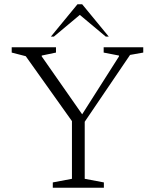

<svg xmlns="http://www.w3.org/2000/svg" viewBox="-20 -882 728 902"><path d="M228 0V-25L318 -42V-313L101 -618L35 -635V-660H243V-635L176 -621V-617L366 -345L539 -617V-621L467 -635V-660H653V-635L591 -624L378 -310V-42L468 -25V0ZM219 -710 344 -862H366L491 -710H477L355 -812L233 -710Z"/></svg>

Font: Spectral SC ExtraLight
Style: Regular
Weight: 275
Designer: Jean-Baptiste Levee
Foundry: Production Type
Version: Version 2.001